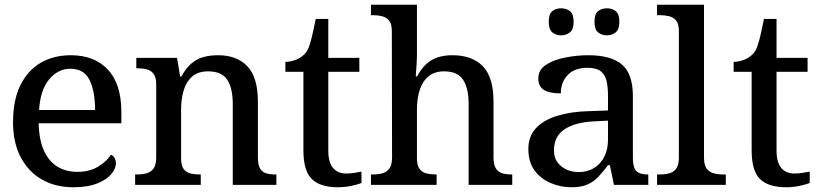

<svg xmlns="http://www.w3.org/2000/svg" viewBox="-20 -780 3458 810"><path d="M289 10Q214 10 157 -22.5Q100 -55 67.5 -116.5Q35 -178 35 -264Q35 -358 66 -420.5Q97 -483 151.5 -515Q206 -547 279 -547Q378 -547 435 -486.5Q492 -426 492 -307V-260H143Q145 -188 166 -143Q187 -98 223 -76.5Q259 -55 306 -55Q358 -55 394 -77Q430 -99 448 -127Q457 -124 463 -114Q469 -104 469 -91Q469 -69 449.5 -45.5Q430 -22 390 -6Q350 10 289 10ZM381 -316Q381 -396 357.5 -443Q334 -490 277 -490Q225 -490 187.5 -445.5Q150 -401 145 -316Z M550 0V-44H557Q580 -44 598.5 -49Q617 -54 628 -69.5Q639 -85 639 -116V-424Q639 -454 628 -468.5Q617 -483 599.5 -487.5Q582 -492 560 -492H555V-536H727L740 -457H745Q766 -495 789.5 -514Q813 -533 840.5 -540Q868 -547 900 -547Q979 -547 1023.5 -500.5Q1068 -454 1068 -351V-116Q1068 -85 1077 -69.5Q1086 -54 1102.5 -49Q1119 -44 1141 -44H1146V0H962V-342Q962 -407 939 -443Q916 -479 858 -479Q815 -479 790 -456.5Q765 -434 754.5 -397.5Q744 -361 744 -318V-111Q744 -82 754.5 -67.5Q765 -53 782.5 -48.5Q800 -44 822 -44H827V0Z M1406 10Q1331 10 1295.5 -24.5Q1260 -59 1260 -146V-477H1184V-519Q1205 -519 1227.5 -527.5Q1250 -536 1266 -553Q1278 -565 1286 -590Q1294 -615 1300.5 -645.5Q1307 -676 1312 -700H1365V-536H1496V-477H1365V-145Q1365 -95 1385 -71.5Q1405 -48 1439 -48Q1458 -48 1473.5 -50.5Q1489 -53 1505 -56V-8Q1491 -2 1463 4Q1435 10 1406 10Z M1545 0V-44H1552Q1575 -44 1593.5 -49Q1612 -54 1623 -69.5Q1634 -85 1634 -116L1633 -649Q1633 -679 1621.5 -693Q1610 -707 1592 -711.5Q1574 -716 1554 -716H1545V-760H1739V-551Q1739 -531 1737.5 -509.5Q1736 -488 1735 -473Q1734 -458 1734 -458H1740Q1756 -489 1777.5 -509Q1799 -529 1826.5 -538Q1854 -547 1888 -547Q1972 -547 2017 -500.5Q2062 -454 2062 -351V-116Q2062 -85 2072 -69.5Q2082 -54 2099 -49Q2116 -44 2138 -44H2141V0H1957V-342Q1957 -407 1934 -443Q1911 -479 1853 -479Q1814 -479 1788.5 -458.5Q1763 -438 1751 -401.5Q1739 -365 1739 -318V-111Q1739 -82 1750 -67.5Q1761 -53 1779 -48.5Q1797 -44 1819 -44H1822V0Z M2390 10Q2346 10 2304 -7.5Q2262 -25 2235.5 -60.5Q2209 -96 2209 -151Q2209 -204 2240.5 -238.5Q2272 -273 2329.5 -291Q2387 -309 2462 -311L2545 -314V-373Q2545 -409 2539.5 -436Q2534 -463 2515.5 -478.5Q2497 -494 2458 -494Q2404 -494 2375 -463.5Q2346 -433 2346 -386Q2299 -386 2275 -400.5Q2251 -415 2251 -449Q2251 -485 2282.5 -506Q2314 -527 2363 -537Q2412 -547 2462 -547Q2557 -547 2603.5 -508Q2650 -469 2650 -374V-116Q2650 -88 2656 -72.5Q2662 -57 2676 -50.5Q2690 -44 2712 -44H2715V0H2570L2553 -83H2545Q2524 -55 2504 -34Q2484 -13 2458 -1.5Q2432 10 2390 10ZM2420 -54Q2458 -54 2486 -71Q2514 -88 2529.5 -119Q2545 -150 2545 -191V-271L2485 -268Q2405 -264 2361 -234Q2317 -204 2317 -146Q2317 -115 2332 -95Q2347 -75 2370.5 -64.5Q2394 -54 2420 -54ZM2541 -631Q2518 -631 2503 -643.5Q2488 -656 2488 -688Q2488 -721 2503 -733Q2518 -745 2541 -745Q2562 -745 2577.5 -733Q2593 -721 2593 -688Q2593 -656 2577.5 -643.5Q2562 -631 2541 -631ZM2347 -631Q2325 -631 2310 -643.5Q2295 -656 2295 -688Q2295 -721 2310 -733Q2325 -745 2347 -745Q2369 -745 2384.5 -733Q2400 -721 2400 -688Q2400 -656 2384.5 -643.5Q2369 -631 2347 -631Z M2752 0V-44H2765Q2786 -44 2804 -49Q2822 -54 2833 -69Q2844 -84 2844 -115V-649Q2844 -679 2832.5 -693Q2821 -707 2803 -711.5Q2785 -716 2765 -716H2752V-760H2950V-115Q2950 -84 2961 -69Q2972 -54 2990.5 -49Q3009 -44 3030 -44H3042V0Z M3297 10Q3222 10 3186.5 -24.5Q3151 -59 3151 -146V-477H3075V-519Q3096 -519 3118.5 -527.5Q3141 -536 3157 -553Q3169 -565 3177 -590Q3185 -615 3191.5 -645.5Q3198 -676 3203 -700H3256V-536H3387V-477H3256V-145Q3256 -95 3276 -71.5Q3296 -48 3330 -48Q3349 -48 3364.5 -50.5Q3380 -53 3396 -56V-8Q3382 -2 3354 4Q3326 10 3297 10Z"/></svg>

Font: ET Text
Style: Regular
Weight: 470
Designer: Monotype Design Team
Foundry: Monotype Imaging Inc.
Version: Version 2.009